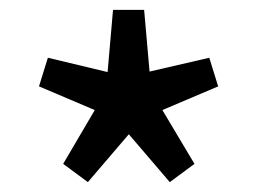

<svg xmlns="http://www.w3.org/2000/svg" viewBox="-20 -563 524 389"><path d="M172 -340 108 -231 158 -194 241 -291 324 -194 374 -231 309 -340 422 -388 404 -446 283 -418 272 -543H209L198 -417L77 -446L59 -388Z"/></svg>

Font: Bithumb Trading Sans Medium
Style: Regular
Weight: 500
Designer: Ham Hyungwon
Foundry: Bithumb
Version: Version 1.200;FEAKit 1.0